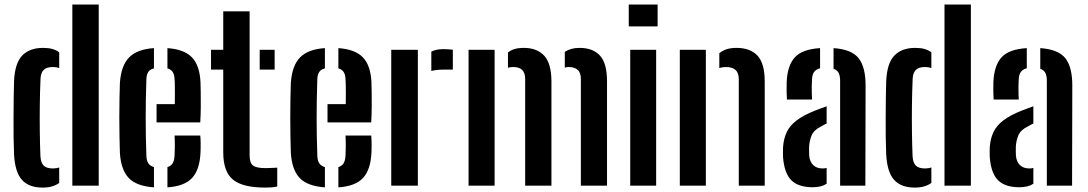

<svg xmlns="http://www.w3.org/2000/svg" viewBox="-20 -820 4805 848"><path d="M42 -139Q40.5 -172 40 -214.8Q39.5 -257.5 39.8 -302.5Q40 -347.5 40.5 -388.8Q41 -430 42 -461Q45.5 -541 78.2 -574.8Q111 -608.5 170 -608.5Q194 -608.5 211 -603.8Q228 -599 241.5 -589V-519.5Q229 -524 214 -524Q186 -524 173.2 -511.5Q160.5 -499 159 -473.5Q156.5 -417 155.8 -356.8Q155 -296.5 155.8 -238.2Q156.5 -180 158.5 -131Q160 -101.5 172.8 -88.8Q185.5 -76 213.5 -76Q229.5 -76 241.5 -80.5V-12Q227.5 -2 209.8 3.2Q192 8.5 168 8.5Q107.5 8.5 76.8 -25.8Q46 -60 42 -139ZM299.5 0V-800H416V0Z M509.5 -145.5Q508.5 -175 507.8 -216Q507 -257 507 -301.2Q507 -345.5 507.8 -385.5Q508.5 -425.5 509.5 -453Q514.5 -529.5 549.8 -566Q585 -602.5 660 -607.5V-518Q642 -513.5 634.5 -501.5Q627 -489.5 626.5 -469.5Q625 -424 624.2 -382.2Q623.5 -340.5 623.5 -300.2Q623.5 -260 624.2 -219Q625 -178 626.5 -133Q627 -111 635 -99Q643 -87 660 -82V7.5Q582 2 548 -34.5Q514 -71 509.5 -145.5ZM719.5 7.5V-82Q735.5 -87 742.8 -99.2Q750 -111.5 751 -133.5Q752 -148.5 752.2 -170.8Q752.5 -193 751 -221.5H864.5Q866 -210 866.2 -185.8Q866.5 -161.5 865.5 -145.5Q862 -70 828.2 -33.8Q794.5 2.5 719.5 7.5ZM671.5 -279.5V-360H752Q752.5 -383 752.5 -405.5Q752.5 -428 752.2 -445.2Q752 -462.5 751 -469.5Q750.5 -490.5 742.8 -502Q735 -513.5 719.5 -518V-607.5Q794.5 -602 828.2 -566.2Q862 -530.5 865.5 -457.5Q866 -445.5 866.5 -415.8Q867 -386 866.8 -349Q866.5 -312 864.5 -279.5Z M912 -512.5V-600H966V-770H1082.5V-133.5Q1082.5 -100.5 1097.5 -89Q1112.5 -77.5 1152 -77.5Q1166.5 -77.5 1178 -78.2Q1189.5 -79 1204.5 -79.5V3.5Q1192.5 6.5 1179.5 7.5Q1166.5 8.5 1151.5 8.5Q1051 8.5 1008.5 -27Q966 -62.5 966 -147V-512.5ZM1127 -512.5V-600H1193V-512.5Z M1264.5 -145.5Q1263.5 -175 1262.8 -216Q1262 -257 1262 -301.2Q1262 -345.5 1262.8 -385.5Q1263.5 -425.5 1264.5 -453Q1269.5 -529.5 1304.8 -566Q1340 -602.5 1415 -607.5V-518Q1397 -513.5 1389.5 -501.5Q1382 -489.5 1381.5 -469.5Q1380 -424 1379.2 -382.2Q1378.5 -340.5 1378.5 -300.2Q1378.5 -260 1379.2 -219Q1380 -178 1381.5 -133Q1382 -111 1390 -99Q1398 -87 1415 -82V7.5Q1337 2 1303 -34.5Q1269 -71 1264.5 -145.5ZM1474.5 7.5V-82Q1490.5 -87 1497.8 -99.2Q1505 -111.5 1506 -133.5Q1507 -148.5 1507.2 -170.8Q1507.5 -193 1506 -221.5H1619.5Q1621 -210 1621.2 -185.8Q1621.5 -161.5 1620.5 -145.5Q1617 -70 1583.2 -33.8Q1549.5 2.5 1474.5 7.5ZM1426.5 -279.5V-360H1507Q1507.5 -383 1507.5 -405.5Q1507.5 -428 1507.2 -445.2Q1507 -462.5 1506 -469.5Q1505.5 -490.5 1497.8 -502Q1490 -513.5 1474.5 -518V-607.5Q1549.5 -602 1583.2 -566.2Q1617 -530.5 1620.5 -457.5Q1621 -445.5 1621.5 -415.8Q1622 -386 1621.8 -349Q1621.5 -312 1619.5 -279.5Z M1708 0V-600H1825.5V0ZM1885 -506.5V-592Q1906 -603 1938 -603Q1949.5 -603 1960.5 -602.2Q1971.5 -601.5 1980 -600.5V-512.5H1939.5Q1906.5 -512.5 1885 -506.5Z M2049.5 0V-600H2164.5V0ZM2545.5 0V-470.5Q2545.5 -499 2531.5 -511.5Q2517.5 -524 2492 -524Q2481.5 -524 2474.5 -521V-591Q2487.5 -599.5 2503.5 -604Q2519.5 -608.5 2540 -608.5Q2598.5 -608.5 2629.8 -574.5Q2661 -540.5 2661 -461V0ZM2299.5 0V-470.5Q2299.5 -498.5 2286.2 -511.2Q2273 -524 2246.5 -524Q2240.5 -524 2234.8 -523.2Q2229 -522.5 2223.5 -520.5V-588.5Q2236.5 -598.5 2253.2 -603.5Q2270 -608.5 2293.5 -608.5Q2351.5 -608.5 2383.2 -574.5Q2415 -540.5 2415.5 -461V0Z M2757 -703.5V-800H2884.5V-703.5ZM2763.5 0V-600H2878V0Z M2982.5 0V-600H3097.5V0ZM3243 0V-470.5Q3242.5 -498.5 3228.5 -511.2Q3214.5 -524 3185.5 -524Q3178 -524 3170.8 -522.8Q3163.5 -521.5 3157 -519V-585Q3171 -596.5 3189 -602.5Q3207 -608.5 3232.5 -608.5Q3294 -608.5 3325.8 -574Q3357.5 -539.5 3357.5 -461V0Z M3438.5 -124Q3438 -134.5 3438 -147.5Q3438 -160.5 3438.5 -171Q3441.5 -209 3455.2 -237.5Q3469 -266 3498.8 -288.5Q3528.5 -311 3579.5 -331.5Q3592.5 -336.5 3605.2 -341.2Q3618 -346 3631 -350.5V-274.5Q3625 -272 3619 -268.5Q3613 -265 3606.5 -261.5Q3574.5 -246 3564.5 -221.5Q3554.5 -197 3553.5 -170.5Q3553.5 -157 3553.5 -149.8Q3553.5 -142.5 3554 -132.5Q3556.5 -105.5 3571.8 -90.8Q3587 -76 3613.5 -76Q3624 -76 3631 -78.5V-8.5Q3608 7 3569.5 7Q3506.5 7 3475.5 -23.5Q3444.5 -54 3438.5 -124ZM3455.5 -380.5Q3454.5 -394 3454.2 -415.5Q3454 -437 3454.5 -457.5Q3457.5 -529.5 3489.8 -566Q3522 -602.5 3602 -607.5V-518.5Q3585.5 -514.5 3576.5 -503.2Q3567.5 -492 3566.5 -471Q3565.5 -461 3565.2 -441.8Q3565 -422.5 3565.5 -404.5Q3566 -386.5 3566.5 -380.5ZM3690.5 0V-464.5Q3690.5 -485.5 3683.8 -498.2Q3677 -511 3661.5 -516V-607.5Q3742 -602 3772.8 -562.2Q3803.5 -522.5 3803 -440L3802 0Z M3894 -139Q3892.5 -172 3892 -214.8Q3891.5 -257.5 3891.8 -302.5Q3892 -347.5 3892.5 -388.8Q3893 -430 3894 -461Q3897.5 -541 3930.2 -574.8Q3963 -608.5 4022 -608.5Q4046 -608.5 4063 -603.8Q4080 -599 4093.5 -589V-519.5Q4081 -524 4066 -524Q4038 -524 4025.2 -511.5Q4012.5 -499 4011 -473.5Q4008.5 -417 4007.8 -356.8Q4007 -296.5 4007.8 -238.2Q4008.5 -180 4010.5 -131Q4012 -101.5 4024.8 -88.8Q4037.5 -76 4065.5 -76Q4081.5 -76 4093.5 -80.5V-12Q4079.5 -2 4061.8 3.2Q4044 8.5 4020 8.5Q3959.5 8.5 3928.8 -25.8Q3898 -60 3894 -139ZM4151.5 0V-800H4268V0Z M4351.5 -124Q4351 -134.5 4351 -147.5Q4351 -160.5 4351.5 -171Q4354.5 -209 4368.2 -237.5Q4382 -266 4411.8 -288.5Q4441.5 -311 4492.5 -331.5Q4505.5 -336.5 4518.2 -341.2Q4531 -346 4544 -350.5V-274.5Q4538 -272 4532 -268.5Q4526 -265 4519.5 -261.5Q4487.5 -246 4477.5 -221.5Q4467.5 -197 4466.5 -170.5Q4466.5 -157 4466.5 -149.8Q4466.5 -142.5 4467 -132.5Q4469.5 -105.5 4484.8 -90.8Q4500 -76 4526.5 -76Q4537 -76 4544 -78.5V-8.5Q4521 7 4482.5 7Q4419.5 7 4388.5 -23.5Q4357.5 -54 4351.5 -124ZM4368.5 -380.5Q4367.5 -394 4367.2 -415.5Q4367 -437 4367.5 -457.5Q4370.5 -529.5 4402.8 -566Q4435 -602.5 4515 -607.5V-518.5Q4498.5 -514.5 4489.5 -503.2Q4480.5 -492 4479.5 -471Q4478.5 -461 4478.2 -441.8Q4478 -422.5 4478.5 -404.5Q4479 -386.5 4479.5 -380.5ZM4603.5 0V-464.5Q4603.5 -485.5 4596.8 -498.2Q4590 -511 4574.5 -516V-607.5Q4655 -602 4685.8 -562.2Q4716.5 -522.5 4716 -440L4715 0Z"/></svg>

Font: Big Shoulders Stencil Text Thin
Style: Bold
Weight: 700
Version: Version 2.001